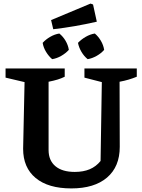

<svg xmlns="http://www.w3.org/2000/svg" viewBox="-20 -1040 790 1071"><path d="M378 11Q249 11 179 -47Q109 -105 109 -210L117 -582L11 -607V-658H341V-612Q323 -603 302 -596.5Q281 -590 251 -584V-203Q251 -145 289 -113Q327 -81 397 -81Q445 -81 480.5 -96Q516 -111 541 -142L548 -582L451 -607V-658H743V-612Q721 -603 697.5 -596Q674 -589 647 -584L648 -221Q648 -110 577 -49.5Q506 11 378 11ZM277 -877 265 -928 485 -1020 499 -1015 520 -919Q459 -905 398.5 -894.5Q338 -884 277 -877ZM271 -710Q252 -726 237 -750.5Q222 -775 218 -801Q235 -820 260 -834.5Q285 -849 311 -853Q332 -836 346 -812Q360 -788 364 -762Q347 -743 322 -728.5Q297 -714 271 -710ZM469 -710Q449 -726 434.5 -750.5Q420 -775 415 -801Q433 -820 458 -834.5Q483 -849 509 -853Q529 -836 543 -812Q557 -788 561 -762Q545 -743 519.5 -728.5Q494 -714 469 -710Z"/></svg>

Font: Piazzolla 24pt
Style: Bold
Weight: 700
Designer: Juan Pablo del Peral
Foundry: Huerta Tipografica
Version: Version 2.005